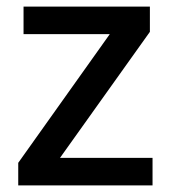

<svg xmlns="http://www.w3.org/2000/svg" viewBox="-20 -559 516 579"><path d="M440 0H35V-68L311 -456H51V-539H432V-463L161 -83H440Z"/></svg>

Font: Noto Sans Adlam Medium
Style: Regular
Weight: 500
Version: Version 3.001